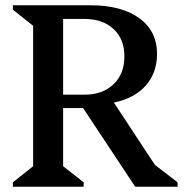

<svg xmlns="http://www.w3.org/2000/svg" viewBox="-20 -710 707 730"><path d="M29 0V-17L106 -78V-612L29 -673V-690H323Q442 -690 509.5 -641Q577 -592 577 -505Q577 -433 534 -384.5Q491 -336 413 -320L569 -83L655 -17V0H494L296 -299H220V-78L298 -17V0ZM301 -638H220V-350H301Q370 -350 411.5 -389.5Q453 -429 453 -496Q453 -561 412 -599.5Q371 -638 301 -638Z"/></svg>

Font: Platypi
Style: Regular
Weight: 400
Designer: David Sargent
Foundry: Bolt Cutter Type
Version: Version 1.200; ttfautohint (v1.8.4.7-5d5b)